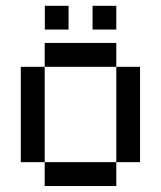

<svg xmlns="http://www.w3.org/2000/svg" viewBox="-20 -624 540 644"><path d="M370.1 0H129.9V-80.1H370.1ZM129.9 -80.1H49.8V-399.9H129.9ZM370.1 -399.9H129.9V-480H370.1ZM449.7 -80.1H370.1V-399.9H449.7ZM210 -524.9H130.4V-604.5H210ZM370.1 -524.9H290.5V-604.5H370.1Z"/></svg>

Font: W95FA
Style: Regular
Weight: 400
Designer: FontsArena.com
Foundry: Alina Sava
Version: Version 1.002;Fontself Maker 3.4.0